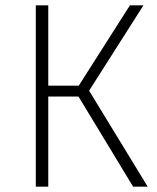

<svg xmlns="http://www.w3.org/2000/svg" viewBox="-20 -704 591 724"><path d="M316 -362 537 0H482L276 -340H162V0H115V-684H162V-381H277L470 -684H521Z"/></svg>

Font: FiraGO ExtraLight
Style: Regular
Weight: 200
Designer: bBox Type
Foundry: bBox Type GmbH
Version: Version 1.001